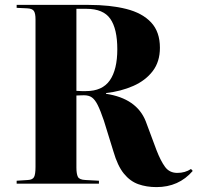

<svg xmlns="http://www.w3.org/2000/svg" viewBox="-20 -750 807 784"><path d="M619 14Q578 14 544.5 2Q511 -10 485.5 -41.5Q460 -73 443 -132L404 -258Q390 -299 379 -321Q368 -343 355.5 -352Q343 -361 323 -361Q313 -361 305 -360.5Q297 -360 292 -360V-66Q292 -40 298 -28Q304 -16 329 -15L384 -12V0H48V-12L94 -15Q113 -16 119 -27Q125 -38 125 -69V-671Q125 -695 118.5 -705Q112 -715 91 -716L48 -718V-730H342Q430 -730 495.5 -713.5Q561 -697 597 -658.5Q633 -620 633 -555Q633 -498 603.5 -459.5Q574 -421 524 -399Q474 -377 413 -370V-367Q538 -348 575 -255L619 -137Q636 -93 654 -68.5Q672 -44 704 -44Q736 -44 760 -60L767 -52Q710 14 619 14ZM331 -378Q398 -378 428.5 -422Q459 -466 459 -549Q459 -632 430.5 -673Q402 -714 333 -714H292V-379Q304 -378 313.5 -378Q323 -378 331 -378Z"/></svg>

Font: Literata 72pt
Style: Bold
Weight: 700
Designer: Latin by Veronika Burian and Jose Scaglione. Greek by Irene Vlachou. Cyrillic by Vera Evstafieva.
Foundry: TypeTogether
Version: Version 3.002